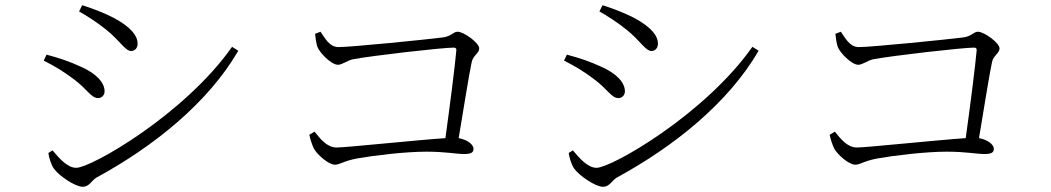

<svg xmlns="http://www.w3.org/2000/svg" viewBox="-20 -728 4040 738"><path d="M284 -684C311 -669 355 -641 388 -614C441 -572 461 -532 484 -532C500 -532 509 -545 509 -560C509 -589 486 -622 418 -659C379 -679 334 -696 296 -708ZM872 -548C690 -289 331 -83 273 -83C241 -83 211 -115 182 -150L166 -140C167 -128 176 -95 187 -80C207 -52 269 -10 298 -10C323 -10 332 -34 350 -45C571 -165 780 -333 896 -533ZM148 -495C192 -473 226 -452 263 -424C315 -386 330 -351 357 -351C372 -351 382 -363 382 -377C382 -410 351 -445 292 -471C249 -491 211 -504 159 -518Z M1169 -210C1171 -199 1179 -171 1187 -156C1200 -133 1243 -95 1267 -95C1288 -95 1299 -109 1353 -119C1414 -130 1537 -145 1619 -145C1693 -145 1734 -136 1763 -136C1790 -136 1800 -141 1800 -156C1800 -174 1773 -192 1743 -197C1763 -317 1784 -448 1793 -489C1798 -515 1822 -523 1822 -542C1822 -563 1763 -606 1739 -606C1722 -606 1715 -588 1681 -584C1619 -576 1330 -547 1281 -547C1246 -547 1229 -582 1212 -606L1191 -598C1192 -585 1196 -559 1200 -548C1208 -526 1253 -479 1279 -479C1295 -479 1316 -496 1336 -500C1408 -514 1681 -545 1724 -545C1731 -545 1735 -542 1734 -534C1729 -476 1709 -319 1692 -197C1585 -190 1310 -161 1274 -161C1236 -161 1210 -196 1189 -222Z M2284 -684C2311 -669 2355 -641 2388 -614C2441 -572 2461 -532 2484 -532C2500 -532 2509 -545 2509 -560C2509 -589 2486 -622 2418 -659C2379 -679 2334 -696 2296 -708ZM2872 -548C2690 -289 2331 -83 2273 -83C2241 -83 2211 -115 2182 -150L2166 -140C2167 -128 2176 -95 2187 -80C2207 -52 2269 -10 2298 -10C2323 -10 2332 -34 2350 -45C2571 -165 2780 -333 2896 -533ZM2148 -495C2192 -473 2226 -452 2263 -424C2315 -386 2330 -351 2357 -351C2372 -351 2382 -363 2382 -377C2382 -410 2351 -445 2292 -471C2249 -491 2211 -504 2159 -518Z M3169 -210C3171 -199 3179 -171 3187 -156C3200 -133 3243 -95 3267 -95C3288 -95 3299 -109 3353 -119C3414 -130 3537 -145 3619 -145C3693 -145 3734 -136 3763 -136C3790 -136 3800 -141 3800 -156C3800 -174 3773 -192 3743 -197C3763 -317 3784 -448 3793 -489C3798 -515 3822 -523 3822 -542C3822 -563 3763 -606 3739 -606C3722 -606 3715 -588 3681 -584C3619 -576 3330 -547 3281 -547C3246 -547 3229 -582 3212 -606L3191 -598C3192 -585 3196 -559 3200 -548C3208 -526 3253 -479 3279 -479C3295 -479 3316 -496 3336 -500C3408 -514 3681 -545 3724 -545C3731 -545 3735 -542 3734 -534C3729 -476 3709 -319 3692 -197C3585 -190 3310 -161 3274 -161C3236 -161 3210 -196 3189 -222Z"/></svg>

Font: Noto Serif JP Light
Style: Regular
Weight: 300
Designer: Ryoko NISHIZUKA 西塚涼子 (kana & ideographs); Frank Grießhammer (Latin, Greek & Cyrillic); Wenlong ZHANG 张文龙 (bopomofo); San
Foundry: Adobe
Version: Version 2.001;hotconv 1.1.0;makeotfexe 2.6.0